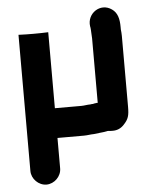

<svg xmlns="http://www.w3.org/2000/svg" viewBox="-53 -594 645 823"><g transform="rotate(-5 270.0 -182.5)"><path d="M50 -460V-85L178 -139V-465L146 -464C134 -464 50 -464 50 -460ZM178 121V-10H292C308 -10 320 -13 335 -13C344 -14 353 -15 360 -16C366 -16 386 -19 394 -21H397C404 -20 411 -20 417 -20C436 -20 452 -27 465 -41C487 -64 491 -79 491 -118V-422C491 -432 490 -441 489 -450V-460C489 -496 482 -522 459 -538C411 -572 351 -530 359 -475C360 -470 361 -465 361 -460C361 -447 363 -435 363 -422V-145H359C350 -144 345 -143 342 -142C339 -142 335 -142 331 -141C317 -141 305 -138 292 -138H178V-460C178 -464 94 -464 82 -464L50 -465V121C50 155 80 185 114 185C148 185 178 155 178 121Z"/></g></svg>

Font: Electronic
Style: SuThk
Weight: 900
Version: Version 1.011